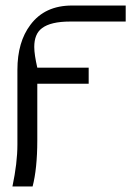

<svg xmlns="http://www.w3.org/2000/svg" viewBox="-20 -471 491 695"><path d="M435 -451H241C175 -451 125 -428 90 -381C59 -340 43 -286 43 -218V52C43 97 37 147 25 204H98C109 162 115 106 115 37V-168H301V-226H115C108 -257 104 -282 104 -301C104 -332 113 -355 132 -369C153 -385 187 -393 234 -393H435Z"/></svg>

Font: Veleka
Style: Regular
Weight: 400
Designer: Stefan Peev, Context Ltd, 2016; SIL International, 1997-2014.
Foundry: Stefan Peev, Context Ltd, 2016
Version: Version 1.000